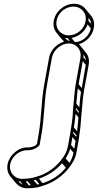

<svg xmlns="http://www.w3.org/2000/svg" viewBox="-20 -745 521 1021"><path d="M186 -34 177 19C174 24 171 26 167 30C162 32 151 36 149 36H148C144 37 141 38 135 39H130C80 36 32 78 21 125C15 152 21 176 35 193L64 228C77 244 97 255 120 256H128C139 256 150 255 160 254L174 252C184 251 194 247 204 244C261 228 310 194 345 150C364 126 381 99 387 64L398 1C399 -2 402 -29 402 -29C407 -56 411 -101 412 -125L415 -155C419 -191 420 -225 426 -259L452 -403C456 -428 450 -450 436 -466L407 -502C405 -505 402 -507 399 -510C439 -521 472 -556 479 -597C484 -623 477 -646 463 -663L434 -698C420 -715 399 -725 373 -725C323 -725 275 -685 266 -635C261 -609 268 -586 282 -569L311 -534L321 -524C282 -512 248 -478 241 -438L215 -294C199 -205 201 -122 186 -34ZM408 -438 382 -294C376 -259 375 -225 371 -190L368 -159C368 -124 359 -68 353 -34L342 29C337 55 328 76 314 94C311 97 306 104 304 108C271 149 226 181 173 195C163 198 153 201 145 202L131 204C122 205 112 206 102 206H94C54 204 25 168 35 125C44 85 86 52 127 54H133C157 52 176 43 188 29L189 28L191 24L201 -34C217 -126 214 -205 230 -294L256 -438C263 -479 305 -514 346 -514C387 -514 415 -479 408 -438ZM436 -400 415 -277 398 -297 420 -420ZM437 -424 423 -441C424 -446 424 -450 424 -455C431 -446 435 -436 437 -424ZM411 -256C406 -228 404 -201 402 -174L386 -193C389 -221 390 -248 394 -275ZM400 -151 399 -144 383 -163 384 -171ZM397 -121C396 -103 393 -72 390 -47L373 -67C376 -87 380 -116 382 -139ZM387 -25C387 -22 385 -20 385 -17L369 -37C369 -39 370 -42 370 -45ZM382 4 375 46 358 26 365 -16ZM371 67C367 88 359 106 349 121L329 97C339 82 348 65 353 46ZM330 147C299 185 255 215 206 229L187 205C236 189 278 160 310 123ZM189 234C185 235 181 235 178 236L159 214C162 213 166 212 170 211ZM144 240C141 240 138 241 134 241L117 220C120 220 124 219 127 219ZM100 236C91 232 83 226 77 219C80 220 84 220 88 220ZM463 -594C455 -555 421 -524 382 -521L376 -524L360 -543C398 -550 433 -578 446 -615ZM465 -618 450 -635C451 -641 451 -646 451 -651C458 -642 464 -631 465 -618ZM340 -542 351 -528C350 -528 349 -529 348 -529C347 -529 345 -528 344 -528C337 -532 330 -538 325 -544C330 -543 335 -542 340 -542ZM435 -632C428 -590 388 -557 346 -557C303 -557 273 -592 281 -635C288 -677 328 -710 370 -710C413 -710 443 -675 435 -632Z"/></svg>

Font: Blanket
Style: Ugh
Weight: 900
Foundry: Cannot Into Space Fonts
Version: Version 0.9